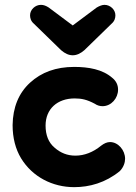

<svg xmlns="http://www.w3.org/2000/svg" viewBox="-20 -756 560 792"><path d="M104 -693C104 -682 107 -669 120 -658L232 -549C248 -535 264 -528 280 -528C296 -528 312 -535 328 -549L440 -658C453 -669 456 -682 456 -693C456 -716 435 -736 411 -736C402 -736 391 -732 379 -725L280 -651L181 -725C170 -732 160 -736 149 -736C125 -736 104 -716 104 -693ZM286 16C349 16 415 -2 474 -50C490 -66 496 -86 496 -101C496 -137 467 -170 434 -170C422 -170 410 -165 397 -155C364 -128 328 -114 291 -114C258 -114 230 -125 205 -147C180 -168 168 -199 168 -238C168 -307 217 -350 288 -350C317 -350 339 -345 371 -328C381 -321 392 -318 403 -318C439 -318 467 -351 467 -386C467 -406 459 -422 443 -435C403 -470 345 -480 286 -480C211 -480 151 -458 104 -415C57 -372 33 -313 32 -240C32 -187 44 -141 67 -103C114 -26 197 16 286 16Z"/></svg>

Font: Dongle
Style: Bold
Weight: 700
Designer: Yanghee Ryu
Foundry: Yanghee Ryu
Version: Version 2.000